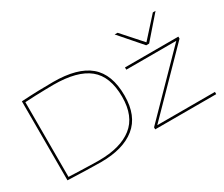

<svg xmlns="http://www.w3.org/2000/svg" viewBox="-129 -1130 1724 1480"><g transform="rotate(-30 733.0 -390.0)"><path d="M408 10Q353 10 274 7.5Q195 5 112 2V-701Q193 -706 262 -708Q331 -710 394 -710Q611 -710 715.5 -622Q820 -534 820 -344Q820 -164 712 -77Q604 10 408 10ZM398 -9Q591 -9 695 -90.5Q799 -172 799 -345Q799 -527 698 -608.5Q597 -690 385 -690Q357 -690 314 -689Q271 -688 223.5 -686.5Q176 -685 132 -682V-17Q158 -16 194.5 -14.5Q231 -13 270 -12Q309 -11 343 -10Q377 -9 398 -9ZM894 0V-18L1376 -510H931V-530H1406V-512L924 -20H1437V0ZM1353 -790 1184 -596H1158L989 -790H1015L1171 -615L1329 -790Z"/></g></svg>

Font: Georama Extended Thin
Style: Regular
Weight: 100
Width: 7
Designer: Jean-Baptiste Levee
Foundry: Production Type
Version: Version 1.000